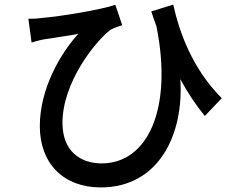

<svg xmlns="http://www.w3.org/2000/svg" viewBox="-20 -768 1040 839"><path d="M875 -261 949 -339C821 -467 764 -626 737 -748L641 -718C649 -695 656 -673 664 -652C736 -289 624 -54 424 -54C333 -54 253 -106 253 -231C253 -408 396 -587 463 -638C478 -646 499 -653 514 -658L484 -747C423 -726 252 -697 158 -689C139 -686 120 -686 104 -686L118 -582C153 -593 166 -596 207 -601C244 -608 290 -613 322 -620C242 -532 154 -378 154 -217C154 -53 258 51 420 51C675 51 784 -182 768 -422C801 -361 836 -309 875 -261Z"/></svg>

Font: Spoqa Han Sans Neo Medium
Style: Regular
Weight: 500
Designer: [Spoqa Han Sans Neo] Dong-huui Kim ___ Younghwa Kang ___ Yujin Lee ___ [Noto Sans] Ryoko NISHIZUKA ____ (kana & ideograp
Foundry: Spoqa (http://www.spoqa-han-sans.com)
Version: Version 1.100;hotconv 1.0.109;makeotfexe 2.5.65596